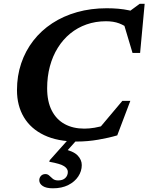

<svg xmlns="http://www.w3.org/2000/svg" viewBox="-20 -733 782 1012"><path d="M538.5 -75 490 -41 625 -201.5H667L598 -19.5Q554.5 -6.5 498.2 3.2Q442 13 386 13Q283.5 13 213 -20.5Q142.5 -54 106 -115Q69.5 -176 69.5 -258Q69.5 -333.5 91.8 -399.2Q114 -465 155.5 -518.5Q197 -572 255.2 -610.2Q313.5 -648.5 386.2 -669Q459 -689.5 542.5 -689.5Q574 -689.5 603.2 -687Q632.5 -684.5 660.5 -678.5Q688.5 -672.5 716 -662L641.5 -658L716.5 -713H742.5L718.5 -454H678.5L624.5 -634.5L667 -575.5Q638 -598.5 608.2 -609.8Q578.5 -621 538.5 -621Q483.5 -621 436 -604.2Q388.5 -587.5 350.2 -556.2Q312 -525 284.8 -481.2Q257.5 -437.5 243 -383.5Q228.5 -329.5 228.5 -267.5Q228.5 -198 252.8 -150.5Q277 -103 321 -79Q365 -55 424.5 -55Q450 -55 478.5 -59.8Q507 -64.5 538.5 -75ZM286.5 218Q311 218 324.2 205.2Q337.5 192.5 337.5 173Q337.5 156 318 143Q298.5 130 239.5 119.5L242.5 111L363 -24H410.5L293 107.5L308 50.5Q366.5 63 388.8 86Q411 109 411 137Q411 169 392.5 197Q374 225 340 242.2Q306 259.5 259 259.5Q223 259.5 205 247.2Q187 235 187 217Q187 204 195.8 194.2Q204.5 184.5 219.5 184.5Q231.5 184.5 239.8 192.8Q248 201 258.5 209.5Q269 218 286.5 218Z"/></svg>

Font: Newsreader 16pt 16pt
Style: Bold Italic
Weight: 700
Italic angle: -17°
Version: Version 1.003